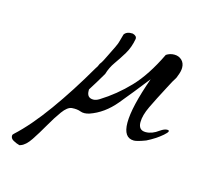

<svg xmlns="http://www.w3.org/2000/svg" viewBox="-143 -285 485 462"><g transform="rotate(15 99.5 -54.0)"><path d="M275 -17Q286 -17 270.5 -3.5Q255 10 233 21Q212 29 204 29Q178 29 178 -9Q178 -48 205 -124Q173 -83 146 -50.5Q119 -18 84 -6Q71 -2 62 -5.5Q53 -9 40 -8Q29 -7 17 9.5Q5 26 -7.5 48Q-20 70 -32 88Q-44 106 -56 110L-59 111Q-67 109 -75 104.5Q-83 100 -82 92Q-82 91 -79 88Q-44 56 -5.5 2.5Q33 -51 70 -115Q74 -120 77 -128Q81 -133 84 -139Q87 -145 90 -151Q98 -167 103 -177.5Q108 -188 109 -193L114 -211Q120 -220 135 -219Q146 -216 145 -208Q141 -186 131 -169.5Q121 -153 111 -139Q101 -125 96 -108Q89 -96 82 -84.5Q75 -73 68 -62V-59Q68 -41 84 -41Q91 -41 99 -46Q136 -69 167 -101.5Q198 -134 225 -190Q234 -196 245 -196Q256 -196 263.5 -189Q271 -182 271 -170Q271 -161 266 -149Q265 -145 262.5 -141Q260 -137 257 -132L248 -115Q230 -81 219 -58Q208 -35 208 -18Q208 2 226 2Q242 2 258 -10Q268 -17 275 -17Z"/></g></svg>

Font: Allison
Style: Regular
Weight: 400
Designer: Robert E. Leuschke
Foundry: Robert E. Leuschke
Version: Version 1.010; ttfautohint (v1.8.3)